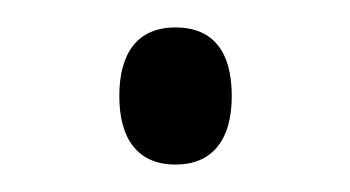

<svg xmlns="http://www.w3.org/2000/svg" viewBox="-20 -111 255 140"><path d="M67 -41C67 -9 81 9 108 9C134 9 149 -8 149 -41C149 -75 134 -91 108 -91C80 -91 67 -72 67 -41Z"/></svg>

Font: Noto Sans Myanmar Condensed Light
Style: Regular
Weight: 300
Width: 3
Designer: Monotype Design Team
Foundry: Monotype Imaging Inc.
Version: Version 2.107